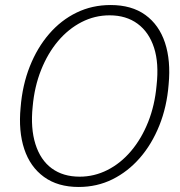

<svg xmlns="http://www.w3.org/2000/svg" viewBox="-20 -732 717 764"><path d="M293 12Q210 12 155 -28Q100 -68 76.5 -139Q53 -210 62 -304Q69 -393 98.5 -467.5Q128 -542 175.5 -597Q223 -652 285 -682Q347 -712 420 -712Q504 -712 558.5 -672.5Q613 -633 636.5 -562Q660 -491 651 -396Q644 -307 614 -232.5Q584 -158 536.5 -103.5Q489 -49 427.5 -18.5Q366 12 293 12ZM297 -29Q355 -29 407.5 -55.5Q460 -82 501.5 -131Q543 -180 569.5 -246.5Q596 -313 603 -392Q613 -480 593 -542Q573 -604 527.5 -637.5Q482 -671 416 -671Q357 -671 304.5 -644Q252 -617 211 -568.5Q170 -520 143.5 -453.5Q117 -387 110 -308Q101 -222 121 -158.5Q141 -95 186 -62Q231 -29 297 -29Z"/></svg>

Font: DM Sans 24pt ExtraLight
Style: Italic
Weight: 250
Italic angle: -10°
Designer: Colophon Foundry, Jonny Pinhorn
Foundry: Colophon Foundry
Version: Version 4.004;gftools[0.9.30]